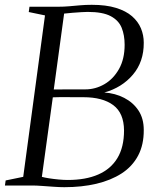

<svg xmlns="http://www.w3.org/2000/svg" viewBox="-30 -771 659 798"><path d="M237.5 7Q217.5 7 193 5.2Q168.5 3.5 145 1.8Q121.5 0 104.5 0H-9.5L-6.5 -21L66.5 -36L157 -707L89.5 -721L92.5 -743H211.5Q235.5 -743 258 -745Q280.5 -747 303.2 -749Q326 -751 351.5 -751Q411 -751 452.2 -738.2Q493.5 -725.5 518.8 -703.5Q544 -681.5 555.8 -653.2Q567.5 -625 567.5 -593.5Q568 -514.5 522.5 -460.8Q477 -407 403.5 -386.5Q449 -383.5 486.2 -364.2Q523.5 -345 545.5 -311.8Q567.5 -278.5 567.5 -231Q568 -169.5 544 -124.2Q520 -79 475.5 -50.2Q431 -21.5 370.5 -7.2Q310 7 237.5 7ZM251.5 -23Q326.5 -23 378.5 -45.8Q430.5 -68.5 458 -114Q485.5 -159.5 485.5 -229Q485 -301 440.8 -334Q396.5 -367 316.5 -367Q273.5 -367 244.5 -367.2Q215.5 -367.5 189.5 -366.5L144 -36Q154.5 -33 173.2 -30Q192 -27 213.2 -25Q234.5 -23 251.5 -23ZM193.5 -399Q220 -399 254.5 -399.5Q289 -400 324.5 -399.5Q366.5 -399.5 403.8 -421Q441 -442.5 464.5 -484Q488 -525.5 488 -585Q488 -624.5 475.8 -655.2Q463.5 -686 430.2 -703.8Q397 -721.5 334.5 -721.5Q327 -721.5 308.8 -720.5Q290.5 -719.5 270.5 -717.8Q250.5 -716 236.5 -714.5Z"/></svg>

Font: Merriweather 120pt Light
Style: Italic
Weight: 300
Italic angle: -7.8°
Version: Version 2.101